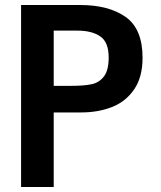

<svg xmlns="http://www.w3.org/2000/svg" viewBox="-20 -745 640 765"><path d="M64 -725H300Q413 -725 480.5 -677.5Q548 -630 548 -515Q548 -437.5 514.5 -388.8Q481 -340 426 -318.5Q371 -297 304 -297H194V0H64ZM413 -516Q413 -577.5 379.2 -600.2Q345.5 -623 289 -623H194V-403H265Q315.5 -403 345.5 -409.5Q375.5 -416 394.2 -440.5Q413 -465 413 -516Z"/></svg>

Font: JuliaMono
Style: Bold
Weight: 700
Monospace: yes
Designer: cormullion
Foundry: corm
Version: Version 0.055; ttfautohint (v1.8.4)